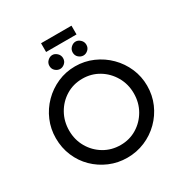

<svg xmlns="http://www.w3.org/2000/svg" viewBox="-220 -1167 1296 1350"><g transform="rotate(-30 428.0 -492.5)"><path d="M58 -362Q58 -437 86.5 -504Q115 -571 166 -622.5Q217 -674 284 -703.5Q351 -733 427 -733Q503 -733 570.5 -703.5Q638 -674 689.5 -622.5Q741 -571 770 -504Q799 -437 799 -362Q799 -285 770 -218Q741 -151 689.5 -100Q638 -49 570.5 -20.5Q503 8 427 8Q351 8 284 -20.5Q217 -49 166 -99Q115 -149 86.5 -216.5Q58 -284 58 -362ZM166 -361Q166 -287 201 -226Q236 -165 296 -129Q356 -93 430 -93Q503 -93 562 -129Q621 -165 656 -226Q691 -287 691 -362Q691 -437 655.5 -498.5Q620 -560 560.5 -596Q501 -632 428 -632Q354 -632 294.5 -595.5Q235 -559 200.5 -497.5Q166 -436 166 -361ZM273 -825Q273 -849 290.5 -865.5Q308 -882 329 -882Q349 -882 366.5 -865.5Q384 -849 384 -825Q384 -800 366.5 -784.5Q349 -769 329 -769Q308 -769 290.5 -784.5Q273 -800 273 -825ZM462 -825Q462 -849 479.5 -865.5Q497 -882 518 -882Q538 -882 555.5 -865.5Q573 -849 573 -825Q573 -800 555.5 -784.5Q538 -769 518 -769Q497 -769 479.5 -784.5Q462 -800 462 -825ZM302 -993H549V-922H302Z"/></g></svg>

Font: Reem Kufi Fun
Style: Regular
Weight: 400
Designer: Khaled Hosny
Version: Version 1.005